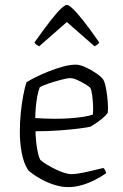

<svg xmlns="http://www.w3.org/2000/svg" viewBox="-20 -764 504 784"><path d="M259 0Q232 0 204.5 -8.5Q177 -17 153.5 -29.5Q130 -42 114 -53.5Q98 -65 94 -71Q77 -97 69 -138.5Q61 -180 61 -225Q61 -267 65 -305Q69 -343 75 -374.5Q81 -406 88 -428Q102 -437 126 -449Q150 -461 179 -472.5Q208 -484 237 -492Q266 -500 290 -500Q306 -500 329 -489.5Q352 -479 372.5 -465Q393 -451 401 -440Q408 -429 413 -402.5Q418 -376 420 -348Q422 -320 420 -303Q412 -292 398 -280.5Q384 -269 370.5 -260Q357 -251 350 -247Q340 -244 305.5 -239.5Q271 -235 223 -231.5Q175 -228 125 -228Q126 -189 131.5 -157.5Q137 -126 144 -112Q152 -104 168 -94Q184 -84 203 -74.5Q222 -65 240 -59Q258 -53 271 -53Q284 -53 302.5 -56Q321 -59 340.5 -63.5Q360 -68 376.5 -72Q393 -76 402 -78Q406 -76 409.5 -68.5Q413 -61 414 -57Q391 -41 365 -28Q339 -15 312 -7.5Q285 0 259 0ZM205 -279Q235 -279 265 -281Q295 -283 320 -287Q345 -291 359 -296Q361 -312 360 -333.5Q359 -355 356.5 -374.5Q354 -394 349 -405Q345 -410 329.5 -419.5Q314 -429 296.5 -437Q279 -445 267 -445Q255 -445 228.5 -438Q202 -431 177 -422.5Q152 -414 142 -407Q136 -392 132 -369.5Q128 -347 126 -323.5Q124 -300 124 -282Q138 -281 159.5 -280Q181 -279 205 -279ZM140 -575Q130 -580 126 -584Q122 -588 121 -591Q162 -649 188.5 -682.5Q215 -716 230.5 -730Q246 -744 253 -744Q260 -744 275.5 -730Q291 -716 317.5 -683Q344 -650 385 -591Q384 -588 380 -584Q376 -580 366 -575L253 -674Z"/></svg>

Font: Texturina Medium 12pt Thin
Style: Regular
Weight: 250
Version: Version 1.002